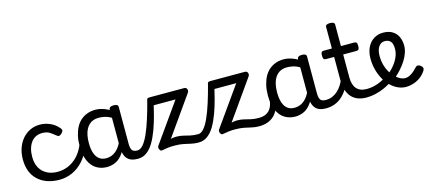

<svg xmlns="http://www.w3.org/2000/svg" viewBox="-56 -1238 3943 1762"><g transform="rotate(-15 1915.5 -356.5)"><path d="M344 17Q215 17 139 -53Q63 -123 63 -250Q63 -309 80.5 -358Q98 -407 129 -443Q160 -479 202.5 -499Q245 -519 296 -519Q342 -519 390 -499Q438 -479 474 -435Q485 -421 482 -411.5Q479 -402 468 -390Q455 -377 444 -374Q433 -371 421 -381Q393 -404 366.5 -421.5Q340 -439 296 -439Q263 -439 236 -426Q209 -413 190.5 -388Q172 -363 162 -328.5Q152 -294 152 -250Q152 -190 175.5 -147Q199 -104 242.5 -81Q286 -58 344 -58Q358 -58 365.5 -46.5Q373 -35 373 -20.5Q373 -6 366 5.5Q359 17 344 17Z M342 17Q333 17 328.5 5.5Q324 -6 324 -20.5Q324 -35 329 -46.5Q334 -58 343 -58Q398 -58 446.5 -79Q495 -100 534 -141Q573 -182 599 -243Q604 -252 616.5 -249.5Q629 -247 639.5 -238Q650 -229 646 -219Q617 -140 569.5 -87.5Q522 -35 463.5 -9Q405 17 342 17Z M793 17Q736 17 692 -10.5Q648 -38 623 -94Q598 -150 598 -235Q598 -287 608 -331Q618 -375 636.5 -410Q655 -445 682.5 -469Q710 -493 745 -506Q780 -519 822 -519Q863 -519 906 -503Q949 -487 983 -461V-386Q943 -418 906.5 -429Q870 -440 831 -440Q805 -440 782.5 -432Q760 -424 742.5 -408Q725 -392 712.5 -368Q700 -344 693.5 -312Q687 -280 687 -239Q687 -184 700 -144.5Q713 -105 739.5 -84Q766 -63 806 -63Q842 -63 873.5 -79.5Q905 -96 931.5 -132.5Q958 -169 977 -229L993 -168Q970 -91 936.5 -51Q903 -11 865.5 3Q828 17 793 17ZM1083 17Q1049 17 1024 7.5Q999 -2 983 -21.5Q967 -41 959.5 -70.5Q952 -100 952 -140V-486Q952 -501 963 -508Q974 -515 996 -515Q1017 -515 1027.5 -508.5Q1038 -502 1038 -488V-140Q1038 -95 1051.5 -76.5Q1065 -58 1102 -58Q1111 -58 1115.5 -46.5Q1120 -35 1118.5 -20.5Q1117 -6 1108.5 5.5Q1100 17 1083 17Z M1088 17Q1074 17 1069 5.5Q1064 -6 1066.5 -20.5Q1069 -35 1078 -46.5Q1087 -58 1101 -58Q1129 -58 1155.5 -88.5Q1182 -119 1207.5 -175.5Q1233 -232 1258 -310.5Q1283 -389 1308 -485Q1310 -490 1319 -491.5Q1328 -493 1339.5 -491Q1351 -489 1358.5 -484Q1366 -479 1364 -470Q1348 -399 1329.5 -329Q1311 -259 1288 -196.5Q1265 -134 1236.5 -86Q1208 -38 1171 -10.5Q1134 17 1088 17Z M1659 17Q1625 17 1592.5 9.5Q1560 2 1524 -5.5Q1488 -13 1440 -13Q1403 -13 1378 -10Q1353 -7 1338 -3.5Q1323 0 1315 0Q1307 0 1300.5 -8.5Q1294 -17 1292 -28.5Q1290 -40 1296 -49L1559 -420H1331Q1316 -420 1310 -429Q1304 -438 1304 -460Q1304 -483 1310 -491.5Q1316 -500 1331 -500H1663Q1676 -500 1683 -492Q1690 -484 1691 -472.5Q1692 -461 1685 -451L1424 -81Q1436 -84 1447.5 -86Q1459 -88 1474 -88Q1512 -88 1541.5 -80.5Q1571 -73 1603 -65.5Q1635 -58 1678 -58Q1692 -58 1698.5 -49Q1705 -40 1705 -20Q1705 -1 1694 8Q1683 17 1659 17Z M1665 17Q1651 17 1646 5.5Q1641 -6 1643.5 -20.5Q1646 -35 1655 -46.5Q1664 -58 1678 -58Q1706 -58 1732.5 -88.5Q1759 -119 1784.5 -175.5Q1810 -232 1835 -310.5Q1860 -389 1885 -485Q1887 -490 1896 -491.5Q1905 -493 1916.5 -491Q1928 -489 1935.5 -484Q1943 -479 1941 -470Q1925 -399 1906.5 -329Q1888 -259 1865 -196.5Q1842 -134 1813.5 -86Q1785 -38 1748 -10.5Q1711 17 1665 17Z M2236 17Q2202 17 2169.5 9.5Q2137 2 2101 -5.5Q2065 -13 2017 -13Q1980 -13 1955 -10Q1930 -7 1915 -3.5Q1900 0 1892 0Q1884 0 1877.5 -8.5Q1871 -17 1869 -28.5Q1867 -40 1873 -49L2136 -420H1908Q1893 -420 1887 -429Q1881 -438 1881 -460Q1881 -483 1887 -491.5Q1893 -500 1908 -500H2240Q2253 -500 2260 -492Q2267 -484 2268 -472.5Q2269 -461 2262 -451L2001 -81Q2013 -84 2024.5 -86Q2036 -88 2051 -88Q2089 -88 2118.5 -80.5Q2148 -73 2180 -65.5Q2212 -58 2255 -58Q2269 -58 2275.5 -49Q2282 -40 2282 -20Q2282 -1 2271 8Q2260 17 2236 17Z M2237 17Q2223 17 2216.5 5.5Q2210 -6 2211.5 -20.5Q2213 -35 2224 -46.5Q2235 -58 2256 -58Q2286 -58 2309.5 -66Q2333 -74 2350 -90Q2367 -106 2377.5 -130Q2388 -154 2392 -186Q2394 -201 2407 -205.5Q2420 -210 2432.5 -205.5Q2445 -201 2443 -186Q2439 -133 2422 -94.5Q2405 -56 2378 -31.5Q2351 -7 2315.5 5Q2280 17 2237 17Z M2582 17Q2525 17 2481 -10.5Q2437 -38 2412 -94Q2387 -150 2387 -235Q2387 -287 2397 -331Q2407 -375 2425.5 -410Q2444 -445 2471.5 -469Q2499 -493 2534 -506Q2569 -519 2611 -519Q2652 -519 2695 -503Q2738 -487 2772 -461V-386Q2732 -418 2695.5 -429Q2659 -440 2620 -440Q2594 -440 2571.5 -432Q2549 -424 2531.5 -408Q2514 -392 2501.5 -368Q2489 -344 2482.5 -312Q2476 -280 2476 -239Q2476 -184 2489 -144.5Q2502 -105 2528.5 -84Q2555 -63 2595 -63Q2631 -63 2662.5 -79.5Q2694 -96 2720.5 -132.5Q2747 -169 2766 -229L2782 -168Q2759 -91 2725.5 -51Q2692 -11 2654.5 3Q2617 17 2582 17ZM2872 17Q2838 17 2813 7.5Q2788 -2 2772 -21.5Q2756 -41 2748.5 -70.5Q2741 -100 2741 -140V-486Q2741 -501 2752 -508Q2763 -515 2785 -515Q2806 -515 2816.5 -508.5Q2827 -502 2827 -488V-140Q2827 -95 2840.5 -76.5Q2854 -58 2891 -58Q2900 -58 2904.5 -46.5Q2909 -35 2907.5 -20.5Q2906 -6 2897.5 5.5Q2889 17 2872 17Z M2872 17Q2858 17 2851.5 5.5Q2845 -6 2846.5 -20.5Q2848 -35 2859 -46.5Q2870 -58 2891 -58Q2925 -58 2953.5 -70Q2982 -82 3005 -103Q3028 -124 3046.5 -153Q3065 -182 3078 -216Q3084 -231 3096 -229.5Q3108 -228 3116.5 -219Q3125 -210 3122 -199Q3106 -148 3082 -108Q3058 -68 3026.5 -40Q2995 -12 2956.5 2.5Q2918 17 2872 17Z M3260 17Q3212 17 3176 3Q3140 -11 3115.5 -39Q3091 -67 3078.5 -108Q3066 -149 3066 -203V-420H2988Q2973 -420 2967 -429Q2961 -438 2961 -460Q2961 -483 2967 -491.5Q2973 -500 2988 -500H3066V-704Q3066 -717 3076.5 -723.5Q3087 -730 3108 -730Q3130 -730 3141 -723.5Q3152 -717 3152 -704V-500H3278Q3293 -500 3299.5 -491.5Q3306 -483 3306 -460Q3306 -438 3299.5 -429Q3293 -420 3278 -420H3152V-203Q3152 -167 3160 -140Q3168 -113 3184 -95Q3200 -77 3223.5 -67.5Q3247 -58 3278 -58Q3292 -58 3299 -46.5Q3306 -35 3304.5 -20.5Q3303 -6 3292 5.5Q3281 17 3260 17Z M3260 17Q3241 17 3234.5 5.5Q3228 -6 3232 -20.5Q3236 -35 3248 -46.5Q3260 -58 3279 -58Q3335 -58 3386.5 -77Q3438 -96 3475 -124Q3489 -133 3499 -128Q3509 -123 3514 -110.5Q3519 -98 3517.5 -84.5Q3516 -71 3505 -64Q3473 -41 3431.5 -22.5Q3390 -4 3346 6.5Q3302 17 3260 17Z M3476 -120Q3499 -135 3519.5 -152.5Q3540 -170 3556 -189Q3578 -214 3593.5 -240.5Q3609 -267 3617 -294Q3625 -321 3625 -346Q3625 -399 3605 -419.5Q3585 -440 3551 -440Q3534 -440 3519.5 -432.5Q3505 -425 3494 -409.5Q3483 -394 3477 -372Q3471 -350 3471 -321Q3471 -264 3487.5 -216.5Q3504 -169 3531 -135Q3558 -101 3588.5 -82Q3619 -63 3646 -63Q3665 -63 3683 -70.5Q3701 -78 3720.5 -93Q3740 -108 3760 -130Q3774 -146 3787 -145.5Q3800 -145 3814 -134Q3828 -123 3830.5 -111Q3833 -99 3824 -85Q3799 -47 3765.5 -24.5Q3732 -2 3698 7.5Q3664 17 3635 17Q3595 17 3557.5 0Q3520 -17 3488.5 -48Q3457 -79 3433.5 -121.5Q3410 -164 3397 -214.5Q3384 -265 3384 -321Q3384 -355 3392 -385.5Q3400 -416 3415 -440.5Q3430 -465 3451 -482.5Q3472 -500 3498 -509.5Q3524 -519 3554 -519Q3611 -519 3646.5 -496Q3682 -473 3698 -435.5Q3714 -398 3714 -355Q3714 -321 3701.5 -285Q3689 -249 3667 -214.5Q3645 -180 3616 -148Q3594 -123 3569 -101Q3544 -79 3515 -60Z"/></g></svg>

Font: Playwrite ES
Style: Regular
Weight: 400
Designer: Veronika Burian, José Scaglione
Foundry: TypeTogether
Version: Version 1.002